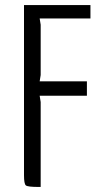

<svg xmlns="http://www.w3.org/2000/svg" viewBox="-20 -740 415 760"><path d="M141 0H133Q90 0 82.5 -6Q75 -12 75 -46V-720H338V-667H137L141 -642V-443L137 -418H324V-361H137L141 -336Z"/></svg>

Font: Economica
Style: Regular
Weight: 400
Designer: Vicente Lamonaca
Foundry: Vicente Lamonaca
Version: Version 1.101